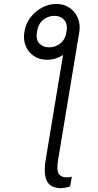

<svg xmlns="http://www.w3.org/2000/svg" viewBox="-20 -776 505 987"><path d="M105.5 -612.2Q111.5 -652.7 135.7 -685Q159.8 -717.3 195.1 -736.5Q230.5 -755.7 269.5 -755.7Q307.9 -755.7 336.6 -736.5Q365.4 -717.3 379.6 -685Q393.8 -652.7 387.8 -612.2L279.5 40.8Q269.5 96.6 281.6 116.3Q293.7 136 325.3 136Q328.8 136 337.2 134.9Q345.5 133.9 349.4 131.7L340.6 181.8Q332.7 186.1 317.3 188.4Q301.8 190.7 293.7 191.4Q237.2 190.7 220 152.5Q202.8 114.3 215.6 40.8L304 -492.9Q264.2 -468.4 221.6 -468.8Q182.2 -468.8 153.6 -488.3Q125 -507.8 111.9 -540.5Q98.7 -573.2 105.5 -612.2ZM232.6 -532.7Q264.6 -532.7 290 -552.6Q315.3 -572.4 322.1 -613.6Q328.5 -652.7 310 -673.7Q291.5 -694.6 259.9 -694.6Q227.6 -694.6 202.1 -674Q176.5 -653.4 170.1 -613.6Q163.4 -572.4 182 -552.6Q200.6 -532.7 232.6 -532.7Z"/></svg>

Font: Inter Extra Light  BETA
Style: Italic
Weight: 200
Italic angle: 9.39999°
Designer: Rasmus Andersson
Foundry: rsms
Version: Version 3.011;git-f93a4a705